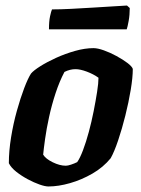

<svg xmlns="http://www.w3.org/2000/svg" viewBox="-20 -674 508 694"><path d="M155 0Q143 0 123 -7Q103 -14 80.5 -26Q58 -38 39 -53Q20 -68 12 -84Q12 -128 20 -177.5Q28 -227 41 -273.5Q54 -320 67.5 -355.5Q81 -391 92 -408Q101 -419 125.5 -434.5Q150 -450 183 -465Q216 -480 251.5 -490Q287 -500 318 -500Q333 -500 355.5 -492Q378 -484 401 -471.5Q424 -459 440.5 -446.5Q457 -434 460 -425Q460 -394 452.5 -349Q445 -304 433 -256Q421 -208 407 -166.5Q393 -125 380 -102Q353 -69 314 -46.5Q275 -24 233 -12Q191 0 155 0ZM218 -75Q225 -75 237 -79Q249 -83 259 -88Q269 -102 280 -131Q291 -160 301 -197Q311 -234 318.5 -272Q326 -310 331 -342Q336 -374 336 -393Q318 -406 294 -415Q270 -424 253 -424Q233 -424 213 -414Q195 -380 181 -337.5Q167 -295 157.5 -251.5Q148 -208 143 -172Q138 -136 136 -115Q145 -100 170.5 -87.5Q196 -75 218 -75ZM157 -568Q157 -597 161 -615.5Q165 -634 168 -640Q198 -640 237 -642Q276 -644 316 -646.5Q356 -649 389 -651Q422 -653 439 -654L449 -645Q449 -620 445 -598Q441 -576 438 -568Z"/></svg>

Font: Texturina 72pt 72pt ExtraBold
Style: Italic
Weight: 800
Italic angle: -11°
Designer: Guillermo Torres Carreño
Foundry: Omnibus-Type
Version: Version 1.002; ttfautohint (v1.8.3)